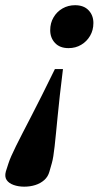

<svg xmlns="http://www.w3.org/2000/svg" viewBox="-102 -468 382 738"><path d="M-79.5 191 -69.5 160Q-65.5 147.5 -58.2 131Q-51 114.5 -40.2 92.8Q-29.5 71 -15 43Q-0.5 15 18 -20.8Q36.5 -56.5 59.2 -101.8Q82 -147 109 -202.5H140Q133 -147 128 -101.5Q123 -56 119.5 -20Q116 16 113.2 44.2Q110.5 72.5 108 94.2Q105.5 116 103 132Q100.5 148 97 160L88 191.5Q82.5 211.5 68 224.2Q53.5 237 33.8 243.2Q14 249.5 -9 249.5Q-31 249.5 -49.5 243Q-68 236.5 -76.5 223.8Q-85 211 -79.5 191ZM161.5 -283Q128 -283 109.5 -302.8Q91 -322.5 91 -352Q91 -379.5 103.8 -401.2Q116.5 -423 138.2 -435.5Q160 -448 186.5 -448Q220 -448 238.5 -428.5Q257 -409 257 -379.5Q257 -352 244.2 -330.2Q231.5 -308.5 210 -295.8Q188.5 -283 161.5 -283Z"/></svg>

Font: Newsreader 24pt
Style: Bold Italic
Weight: 700
Italic angle: -17°
Designer: Hugues Gentile
Foundry: Production Type
Version: Version 1.003